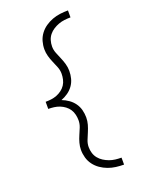

<svg xmlns="http://www.w3.org/2000/svg" viewBox="-187 -933 924 1217"><g transform="rotate(-20 275.0 -325.0)"><path d="M431 195Q404 195 377 191.5Q350 188 324.5 178.5Q299 169 276.5 153.5Q254 138 237.5 116Q221 94 213.5 67.5Q206 41 206 14Q206 -9 212.5 -32.5Q219 -56 228.5 -77.5Q238 -99 247 -121.5Q256 -144 256 -168Q256 -187 251.5 -206.5Q247 -226 236.5 -242Q226 -258 210 -270Q194 -282 176 -289Q158 -296 138.5 -298.5Q119 -301 100 -301V-349Q119 -349 138.5 -351.5Q158 -354 176 -361Q194 -368 210 -380Q226 -392 236.5 -408Q247 -424 251.5 -443.5Q256 -463 256 -482Q256 -506 247 -528.5Q238 -551 228.5 -572.5Q219 -594 212.5 -617.5Q206 -641 206 -664Q206 -691 213.5 -717.5Q221 -744 237.5 -766Q254 -788 276.5 -803.5Q299 -819 324.5 -828.5Q350 -838 377 -841.5Q404 -845 431 -845V-798Q410 -798 389.5 -795.5Q369 -793 350 -786Q331 -779 313.5 -768Q296 -757 283 -741Q270 -725 264 -705Q258 -685 258 -664Q258 -641 267 -618.5Q276 -596 285.5 -574Q295 -552 301.5 -529Q308 -506 308 -482Q308 -456 301.5 -431Q295 -406 280 -385Q265 -364 243.5 -349Q222 -334 198 -325Q222 -316 243.5 -301Q265 -286 280 -265Q295 -244 301.5 -219Q308 -194 308 -168Q308 -144 301.5 -121Q295 -98 285.5 -76Q276 -54 267 -31.5Q258 -9 258 14Q258 35 264 55Q270 75 283 91Q296 107 313.5 118Q331 129 350 136Q369 143 389.5 145.5Q410 148 431 148Z"/></g></svg>

Font: Lode Dark Term
Style: Regular
Weight: 400
Monospace: yes
Designer: Belleve Invis
Foundry: Belleve Invis
Version: Version 29.2.0